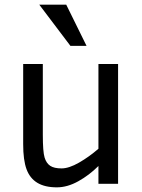

<svg xmlns="http://www.w3.org/2000/svg" viewBox="-20 -786 608 821"><path d="M400.9 0V-76.2Q361.8 -37.1 314.9 -11Q268.1 15.1 223.1 15.1Q171.9 15.1 139.9 -4.2Q107.9 -23.4 93.5 -62.3Q79.1 -101.1 79.1 -169.9V-512.2H163.1V-210Q163.1 -136.7 170.7 -112.3Q178.2 -87.9 194.8 -76.9Q211.4 -65.9 243.2 -65.9Q274.9 -65.9 317.9 -90.6Q360.8 -115.2 400.9 -149.9V-512.2H484.9V0ZM281.2 -589.8 147.9 -766.1H263.2L350.1 -589.8Z"/></svg>

Font: Lorenzo Sans
Style: Regular
Weight: 400
Foundry: Intel Corporation
Version: Version 1.00; ttfautohint (v1.5)